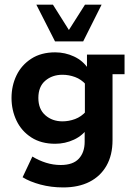

<svg xmlns="http://www.w3.org/2000/svg" viewBox="-20 -639 586 840"><path d="M256.5 181Q203.6 181 156.7 168.4Q109.8 155.7 78.9 136.4L121.6 45.9Q150 63.2 181.3 73Q212.7 82.9 245.6 82.9Q299.3 82.9 324.8 55.3Q350.4 27.7 350.4 -18.9V-69L366.5 -82Q342.9 -46.4 303.9 -28.2Q264.9 -10 221.4 -10Q160 -10 117.1 -37.7Q74.1 -65.4 52.2 -111.3Q30.4 -157.2 30.4 -210.5Q30.4 -263.9 52.2 -309.3Q74.1 -354.6 117.1 -382.3Q160 -410 221.4 -410Q264.9 -410 303.9 -391.8Q342.9 -373.6 366.5 -338.1L360.5 -330.7V-400H524.9V-314.5H472.3V-25.7Q472.3 39.6 445.9 85.9Q419.5 132.2 371.4 156.6Q323.3 181 256.5 181ZM253.3 -108.1Q281.4 -108.1 308.5 -118.2Q335.5 -128.3 356.7 -151.7L351.4 -112.9V-305.2L356.7 -268.3Q335.5 -292 308.5 -301.9Q281.4 -311.9 253.3 -311.9Q208.7 -311.9 178.2 -286Q147.8 -260.1 147.8 -210.5Q147.8 -161.7 178.2 -134.9Q208.7 -108.1 253.3 -108.1ZM220.8 -457.8 139 -618.6H211.6L281.4 -507.8L351.8 -618.6H424.5L343.9 -457.8Z"/></svg>

Font: Rokkitt SemiBold
Style: Regular
Weight: 600
Designer: Vernon Adams
Foundry: Vernon Adams
Version: Version 3.103